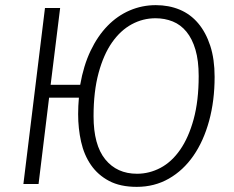

<svg xmlns="http://www.w3.org/2000/svg" viewBox="-20 -716 911 747"><path d="M815 -417Q815 -324 793.5 -245.5Q772 -167 732.5 -110Q693 -53 637 -21Q581 11 512 11Q448 11 404.5 -12Q361 -35 334 -74Q307 -113 295.5 -164.5Q284 -216 284 -272Q284 -304 287 -336H171L130 0H71L155 -685H214L177 -386H292Q305 -461 332.5 -518.5Q360 -576 398.5 -615.5Q437 -655 485 -675.5Q533 -696 586 -696Q637 -696 679 -678.5Q721 -661 751 -625.5Q781 -590 798 -538Q815 -486 815 -417ZM513 -40Q561 -40 604.5 -63Q648 -86 681 -133.5Q714 -181 733.5 -252.5Q753 -324 753 -420Q753 -480 740.5 -522.5Q728 -565 705.5 -592.5Q683 -620 652 -632.5Q621 -645 585 -645Q536 -645 492.5 -621.5Q449 -598 416 -551Q383 -504 363.5 -432Q344 -360 344 -264Q344 -152 389.5 -96Q435 -40 513 -40Z"/></svg>

Font: Glekhifnjqigglhiwekvrgaqftz
Style: Regular
Weight: 300
Italic angle: -8°
Designer: Carrois Corporate & Edenspiekermann
Foundry: Carrois Corporate GbR & Edenspiekermann AG
Version: Version 2.001